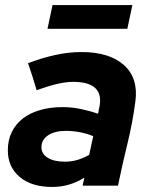

<svg xmlns="http://www.w3.org/2000/svg" viewBox="-20 -735 592 760"><path d="M11 0ZM186 5Q105 5 58 -34.5Q11 -74 11 -140Q11 -180 26.5 -212Q42 -244 70.5 -266Q99 -288 139 -299.5Q179 -311 228 -311Q264 -311 300 -303.5Q336 -296 368 -285Q370 -291 370.5 -297Q371 -303 373 -309Q384 -360 358 -385.5Q332 -411 270 -411Q242 -411 207 -403Q172 -395 125 -378Q117 -405 108.5 -432Q100 -459 91 -485Q147 -506 199.5 -517.5Q252 -529 302 -529Q413 -529 470.5 -477.5Q528 -426 516 -334Q505 -250 484.5 -166.5Q464 -83 447 0H307Q309 -8 310.5 -16Q312 -24 314 -32Q256 5 186 5ZM144 -152Q144 -126 169 -110.5Q194 -95 236 -95Q263 -95 286.5 -102Q310 -109 333 -122L349 -196Q325 -206 297 -211.5Q269 -217 241 -217Q197 -217 170.5 -199.5Q144 -182 144 -152ZM504 -715 484 -621H168L188 -715Z"/></svg>

Font: Rosa Sans
Style: Bold Italic
Weight: 700
Italic angle: -12°
Designer: Pentagram / MCKL
Foundry: Pentagram / MCKL
Version: Version 1.005;September 16, 2019;FontCreator 11.5.0.2425 64-